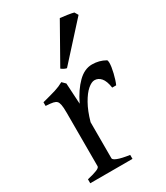

<svg xmlns="http://www.w3.org/2000/svg" viewBox="-183 -805 761 882"><g transform="rotate(-30 198.0 -363.5)"><path d="M334 -330.1Q328.6 -367.2 314.2 -383.8Q299.8 -400.4 279.8 -400.4Q264.2 -400.4 243.9 -383.1Q223.6 -365.7 203.4 -330.1Q183.1 -294.4 168.5 -242.2V-50.8Q168.5 -43 188.2 -35.2Q208 -27.3 251 -21V0H26.9V-21Q61 -28.8 78.1 -35.9Q95.2 -43 95.2 -50.8V-335Q95.2 -364.3 92.3 -377.9Q89.4 -391.6 84 -397Q77.6 -403.3 65.9 -406Q54.2 -408.7 26.9 -410.2V-429.7Q72.8 -441.4 97.9 -449.2Q123 -457 144 -468.8L161.1 -451.7L167.5 -340.8Q195.8 -399.4 231 -434.1Q266.1 -468.8 306.2 -468.8Q344.2 -468.8 376 -450.7Q379.9 -448.2 379.9 -435.1Q379.9 -415.5 372.1 -383.1Q364.3 -350.6 355 -330.1ZM170.9 -524.9 285.2 -727.1Q297.9 -726.1 321.8 -722.4Q345.7 -718.8 356 -715.8L367.2 -696.8L198.7 -511.2Q185.1 -513.7 170.9 -524.9Z"/></g></svg>

Font: David Libre
Style: Regular
Weight: 400
Version: Version 1.000